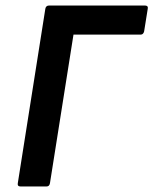

<svg xmlns="http://www.w3.org/2000/svg" viewBox="-20 -675 555 695"><path d="M54.5 0Q42.4 0 44.4 -11.7L144.1 -643.3Q146.1 -655 157.8 -655H504.8Q510.4 -655 513.3 -652.2Q516.1 -649.3 514.8 -643.3L501.7 -561.4Q500.7 -556.8 497.7 -553.3Q494.7 -549.7 489.4 -549.7H246L160.8 -11.7Q158.8 0 148.4 0Z"/></svg>

Font: Sofia Sans Hairline
Style: Italic
Weight: 1
Italic angle: -9°
Designer: Botio Nikoltchev, Ani Petrova
Foundry: lettersoup
Version: Version 4.102